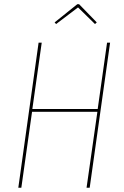

<svg xmlns="http://www.w3.org/2000/svg" viewBox="-20 -881 580 901"><path d="M243.2 -768.1 236.3 -775.9 342.8 -861.3H351.1L434.1 -775.9L425.8 -768.1L346.2 -846.2ZM80.1 0H65.9L161.1 -680.7H175.8L131.8 -369.6H438.5L482.4 -680.7H496.6L400.9 0H386.2L437 -356.4H130.4Z"/></svg>

Font: Fira Sans Compressed Hair
Style: Italic
Weight: 100
Width: 3
Italic angle: -8°
Designer: Carrois Corporate & Edenspiekermann AG
Foundry: Carrois Corporate GbR & Edenspiekermann AG
Version: Version 4.203;PS 004.203;hotconv 1.0.88;makeotf.lib2.5.64775